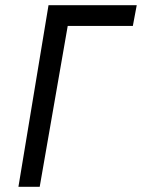

<svg xmlns="http://www.w3.org/2000/svg" viewBox="-20 -720 547 740"><path d="M507 -700 492 -620H241L133 0H51L167 -700Z"/></svg>

Font: Jost
Style: Italic
Weight: 400
Italic angle: -5°
Version: Version 3.710